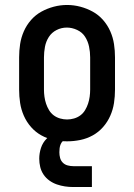

<svg xmlns="http://www.w3.org/2000/svg" viewBox="-20 -561 540 773"><path d="M250 8Q223 8 196.5 2.5Q170 -3 146.5 -16Q123 -29 105 -49.5Q87 -70 76 -95Q65 -120 61 -146.5Q57 -173 57 -200V-330Q57 -357 61 -383.5Q65 -410 76 -435Q87 -460 105 -480.5Q123 -501 146.5 -514Q170 -527 196.5 -534Q223 -541 250 -541Q277 -541 303.5 -534Q330 -527 353.5 -514Q377 -501 395 -480.5Q413 -460 424 -435Q435 -410 439 -383.5Q443 -357 443 -330V-200Q443 -173 439 -146.5Q435 -120 424 -95Q413 -70 395 -49.5Q377 -29 353.5 -16Q330 -3 303.5 2.5Q277 8 250 8ZM250 -80Q264 -80 278 -84Q292 -88 303.5 -96.5Q315 -105 322.5 -117.5Q330 -130 334.5 -143.5Q339 -157 341 -171.5Q343 -186 343 -200V-330Q343 -352 338.5 -373.5Q334 -395 322.5 -413Q311 -431 290.5 -440.5Q270 -450 249 -450Q227 -450 207.5 -440Q188 -430 176.5 -412Q165 -394 161 -372.5Q157 -351 157 -330V-200Q157 -186 159 -171.5Q161 -157 165.5 -143.5Q170 -130 177.5 -117.5Q185 -105 196.5 -96.5Q208 -88 222 -84Q236 -80 250 -80ZM275 192Q258 192 241.5 189.5Q225 187 209 181.5Q193 176 179 166Q165 156 155.5 142Q146 128 142 111.5Q138 95 138 78Q138 56 145 34.5Q152 13 168 -3Q184 -19 206 -25.5Q228 -32 250 -32V0Q241 0 234.5 5.5Q228 11 224.5 19Q221 27 220 35.5Q219 44 219 52Q219 64 222 75Q225 86 233 94Q241 102 252.5 105Q264 108 275 108H350V192Z"/></svg>

Font: Iosevka Slab Semibold
Style: Regular
Weight: 600
Monospace: yes
Designer: Belleve Invis
Foundry: Belleve Invis
Version: Version 11.1.1; ttfautohint (v1.8.3)